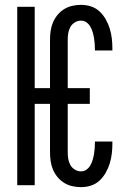

<svg xmlns="http://www.w3.org/2000/svg" viewBox="-20 -763 540 791"><path d="M314 8Q296 8 278 4Q260 0 244.5 -9.5Q229 -19 217 -33.5Q205 -48 198 -65Q191 -82 188.5 -100Q186 -118 186 -137V-335H123V0H51V-735H123V-400H186V-599Q186 -617 188.5 -635Q191 -653 198 -670Q205 -687 217 -701.5Q229 -716 244.5 -725.5Q260 -735 278 -739Q296 -743 314 -743Q335 -743 355 -736.5Q375 -730 390 -716Q405 -702 415.5 -683.5Q426 -665 432 -645.5Q438 -626 440.5 -605.5Q443 -585 443 -564V-555H371V-561Q371 -573 370 -585Q369 -597 367 -608.5Q365 -620 361.5 -631.5Q358 -643 352 -653.5Q346 -664 336 -671Q326 -678 314 -678Q300 -678 288 -670.5Q276 -663 269.5 -651Q263 -639 261 -625.5Q259 -612 259 -599V-400H350V-335H259V-137Q259 -123 261 -109.5Q263 -96 269.5 -84Q276 -72 288 -64.5Q300 -57 314 -57Q326 -57 336 -64Q346 -71 352 -81.5Q358 -92 361.5 -103.5Q365 -115 367 -126.5Q369 -138 370 -150Q371 -162 371 -174V-180H443V-171Q443 -150 440.5 -129.5Q438 -109 432 -89.5Q426 -70 415.5 -51.5Q405 -33 390 -19Q375 -5 355 1.5Q335 8 314 8Z"/></svg>

Font: HulyMono
Style: Regular
Weight: 400
Monospace: yes
Designer: Belleve Invis
Foundry: Belleve Invis
Version: Version 33.2.5; ttfautohint (v1.8.4)